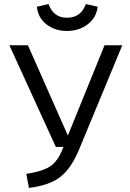

<svg xmlns="http://www.w3.org/2000/svg" viewBox="-20 -911 640 942"><path d="M308 -759Q250 -759 208 -791.5Q166 -824 161 -878L218 -891Q243 -824 308 -824Q378 -824 401 -891L459 -878Q453 -824 410 -791.5Q367 -759 308 -759ZM580 -689 369 -180Q332 -89 279 -45.5Q226 -2 122 11L109 -58Q196 -71 232.5 -99.5Q269 -128 291 -190H254L26 -689H117L313 -246L493 -689Z"/></svg>

Font: Fira Mono
Style: Regular
Weight: 400
Designer: Carrois Corporate & Edenspiekermann AG
Foundry: Carrois Corporate GbR & Edenspiekermann AG
Version: Version 3.206;PS 003.206;hotconv 1.0.70;makeotf.lib2.5.58329